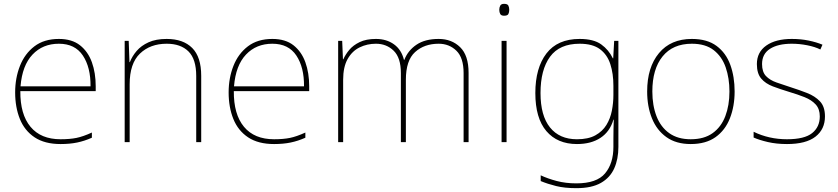

<svg xmlns="http://www.w3.org/2000/svg" viewBox="-20 -741 4368 1001"><path d="M287 -538Q355 -538 397 -505Q439 -472 459 -416.5Q479 -361 479 -291V-266H86Q85 -145 139 -80Q193 -15 296 -15Q344 -15 378.5 -22Q413 -29 459 -50V-23Q421 -6 382.5 2Q344 10 296 10Q213 10 160.5 -25Q108 -60 83.5 -121Q59 -182 59 -259Q59 -334 84 -397.5Q109 -461 159.5 -499.5Q210 -538 287 -538ZM287 -513Q203 -513 149.5 -456.5Q96 -400 87 -291H452Q453 -390 412 -451.5Q371 -513 287 -513Z M849 -538Q935 -538 982 -491Q1029 -444 1029 -346V0H1003V-345Q1003 -433 962.5 -473Q922 -513 849 -513Q763 -513 709.5 -461.5Q656 -410 656 -302V0H630V-528H651L655 -417H657Q669 -448 692.5 -475.5Q716 -503 754.5 -520.5Q793 -538 849 -538Z M1400 -538Q1468 -538 1510 -505Q1552 -472 1572 -416.5Q1592 -361 1592 -291V-266H1199Q1198 -145 1252 -80Q1306 -15 1409 -15Q1457 -15 1491.5 -22Q1526 -29 1572 -50V-23Q1534 -6 1495.5 2Q1457 10 1409 10Q1326 10 1273.5 -25Q1221 -60 1196.5 -121Q1172 -182 1172 -259Q1172 -334 1197 -397.5Q1222 -461 1272.5 -499.5Q1323 -538 1400 -538ZM1400 -513Q1316 -513 1262.5 -456.5Q1209 -400 1200 -291H1565Q1566 -390 1525 -451.5Q1484 -513 1400 -513Z M2267 -538Q2335 -538 2379 -495Q2423 -452 2423 -361V0H2397V-360Q2397 -440 2359.5 -476.5Q2322 -513 2267 -513Q2192 -513 2144 -469.5Q2096 -426 2096 -325V0H2070V-360Q2070 -440 2032.5 -476.5Q1995 -513 1940 -513Q1894 -513 1855 -494Q1816 -475 1792.5 -433.5Q1769 -392 1769 -325V0H1743V-528H1764L1768 -432H1770Q1781 -457 1801 -481Q1821 -505 1855 -521.5Q1889 -538 1940 -538Q1995 -538 2034 -510Q2073 -482 2086 -429H2088Q2107 -478 2151.5 -508Q2196 -538 2267 -538Z M2608 -721Q2626 -721 2630.5 -711.5Q2635 -702 2635 -690Q2635 -677 2630.5 -668Q2626 -659 2608 -659Q2593 -659 2588 -668Q2583 -677 2583 -690Q2583 -702 2588 -711.5Q2593 -721 2608 -721ZM2621 -528V0H2595V-528Z M3002 -538Q3075 -538 3114.5 -509.5Q3154 -481 3175 -437H3177L3182 -528H3204V25Q3204 88 3182.5 136.5Q3161 185 3113 212.5Q3065 240 2985 240Q2924 240 2879.5 229Q2835 218 2799 203V173Q2835 190 2882 202.5Q2929 215 2985 215Q3091 215 3134.5 163Q3178 111 3178 25V-17Q3178 -46 3178.5 -67Q3179 -88 3180 -117H3178Q3160 -55 3111 -22.5Q3062 10 2988 10Q2886 10 2828.5 -57.5Q2771 -125 2771 -256Q2771 -387 2829 -462.5Q2887 -538 3002 -538ZM3002 -513Q2897 -513 2847.5 -445Q2798 -377 2798 -256Q2798 -138 2847.5 -76.5Q2897 -15 2988 -15Q3047 -15 3084 -35.5Q3121 -56 3141.5 -89.5Q3162 -123 3170 -164Q3178 -205 3178 -246V-294Q3178 -357 3162 -406.5Q3146 -456 3108 -484.5Q3070 -513 3002 -513Z M3810 -264Q3810 -187 3785.5 -124.5Q3761 -62 3710.5 -26Q3660 10 3581 10Q3505 10 3454.5 -26Q3404 -62 3379 -124Q3354 -186 3354 -264Q3354 -390 3415.5 -464Q3477 -538 3587 -538Q3667 -538 3716 -501.5Q3765 -465 3787.5 -403Q3810 -341 3810 -264ZM3381 -264Q3381 -191 3403 -134.5Q3425 -78 3469.5 -46.5Q3514 -15 3581 -15Q3651 -15 3695.5 -47Q3740 -79 3761.5 -135.5Q3783 -192 3783 -264Q3783 -333 3763.5 -389.5Q3744 -446 3701 -479.5Q3658 -513 3587 -513Q3488 -513 3434.5 -447Q3381 -381 3381 -264Z M4281 -134Q4281 -67 4231.5 -28.5Q4182 10 4083 10Q4028 10 3983 -0.5Q3938 -11 3909 -24V-54Q3989 -15 4083 -15Q4174 -15 4214 -47Q4254 -79 4254 -134Q4254 -173 4232.5 -196.5Q4211 -220 4174.5 -234.5Q4138 -249 4094 -262Q4048 -276 4009.5 -290.5Q3971 -305 3948.5 -331.5Q3926 -358 3926 -407Q3926 -469 3975 -503.5Q4024 -538 4108 -538Q4155 -538 4196 -529.5Q4237 -521 4268 -508L4257 -483Q4229 -497 4188.5 -505Q4148 -513 4108 -513Q4036 -513 3994.5 -486.5Q3953 -460 3953 -407Q3953 -366 3973.5 -344.5Q3994 -323 4028.5 -311Q4063 -299 4103 -286Q4147 -272 4188 -256Q4229 -240 4255 -212.5Q4281 -185 4281 -134Z"/></svg>

Font: Noto Sans Sinhala UI Thin
Style: Regular
Weight: 100
Designer: Jelle Bosma - Monotype Design Team
Foundry: Monotype Imaging Inc.
Version: Version 2.006; ttfautohint (v1.8.4.7-5d5b)